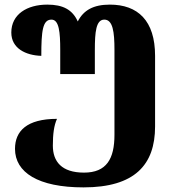

<svg xmlns="http://www.w3.org/2000/svg" viewBox="-20 -570 774 832"><path d="M342 242C564 242 652 144 652 -22V-328C652 -481 577 -550 456 -550C385 -550 342 -526 317 -477C294 -528 253 -550 185 -550C97 -550 29 -508 29 -429C29 -360 92 -330 159 -328C159 -437 165 -485 203 -485C236 -485 241 -431 241 -353V-249H391V-353C391 -431 396 -485 432 -485C469 -485 476 -432 476 -354V14C476 118 442 178 344 178C247 178 209 130 209 61C209 11 214 -27 227 -55C96 -55 45 -2 45 75C45 177 145 242 342 242Z"/></svg>

Font: Noto Serif Georgian Extra
Style: Regular
Weight: 800
Designer: Monotype Design Team
Foundry: Monotype Imaging Inc.
Version: Version 1.901